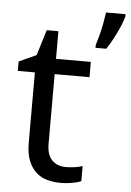

<svg xmlns="http://www.w3.org/2000/svg" viewBox="-54 -801 579 851"><g transform="rotate(5 235.0 -375.0)"><path d="M93 -545 128 -659H180V-536H335V-468H180V-158Q180 -109 203.5 -85.5Q227 -62 264 -62Q284 -62 305 -65Q326 -68 339 -73V-6Q325 1 299 5.5Q273 10 249 10Q218 10 189.5 2.5Q161 -5 139.5 -24Q118 -43 105 -75Q92 -107 92 -156V-468H16V-510ZM470 -760V-751Q466 -733 454.5 -706Q443 -679 428 -650.5Q413 -622 398 -600H350V-612Q356 -631 363 -657.5Q370 -684 375 -711Q380 -738 383 -760Z"/></g></svg>

Font: BC Sans
Style: Regular
Weight: 400
Designer: Monotype Design Team
Province of B.C.
Foundry: Monotype Imaging Inc.
Version: Version 2.000;GOOG;noto-source:20170915:90ef993387c0